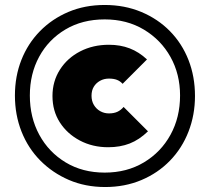

<svg xmlns="http://www.w3.org/2000/svg" viewBox="-20 -742 844 772"><path d="M403 10Q323 10 257 -18.5Q191 -47 142 -96.5Q93 -146 66.5 -213Q40 -280 40 -358Q40 -435 66 -501Q92 -567 140.5 -616.5Q189 -666 255 -694Q321 -722 401 -722Q481 -722 548 -694Q615 -666 663.5 -616.5Q712 -567 738 -500.5Q764 -434 764 -356Q764 -280 738 -213Q712 -146 663.5 -96Q615 -46 548.5 -18Q482 10 403 10ZM415 -150Q352 -150 301 -177Q250 -204 220.5 -250Q191 -296 191 -356Q191 -415 221 -462Q251 -509 302.5 -535.5Q354 -562 418 -562Q464 -562 501.5 -547.5Q539 -533 571 -503L473 -405Q463 -416 450 -421Q437 -426 418 -426Q398 -426 382 -417Q366 -408 357 -393Q348 -378 348 -357Q348 -336 357.5 -320Q367 -304 383 -295Q399 -286 418 -286Q438 -286 452 -292.5Q466 -299 477 -312L575 -214Q540 -180 501.5 -165Q463 -150 415 -150ZM401 -48Q490 -48 558.5 -89Q627 -130 665.5 -200Q704 -270 704 -358Q704 -444 665.5 -513Q627 -582 558.5 -623Q490 -664 401 -664Q311 -664 243 -623.5Q175 -583 137.5 -514Q100 -445 100 -358Q100 -270 138 -200Q176 -130 244 -89Q312 -48 401 -48Z"/></svg>

Font: Outfit ExtraBold
Style: Regular
Weight: 800
Designer: Rodrigo Fuenzalida
Foundry: fragTYPE
Version: Version 1.100;gftools[0.9.27]